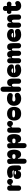

<svg xmlns="http://www.w3.org/2000/svg" viewBox="3072 -3884 1017 7202"><g transform="rotate(-90 3581.0 -282.5)"><path d="M126 0Q79 0 53 -27Q27 -54 27 -95V-423Q27 -466 53 -494.5Q79 -523 126 -523Q173 -523 198 -494.5Q223 -466 223 -425V-404H242Q246 -457 282 -491Q318 -525 367 -525Q416 -525 444.5 -495Q473 -465 473 -415Q473 -368 446 -337Q419 -306 377 -306Q342 -306 318.5 -322.5Q295 -339 284 -361Q252 -365 237.5 -354.5Q223 -344 223 -313V-95Q223 -54 198 -27Q173 0 126 0Z M627 0Q553 0 511.5 -40Q470 -80 470 -152Q470 -224 518 -256.5Q566 -289 641 -289Q685 -289 721 -283Q757 -277 786 -266H789V-281Q789 -304 772 -317.5Q755 -331 729 -330Q704 -330 686.5 -327Q669 -324 643 -317Q595 -305 560 -319Q525 -333 512 -374Q500 -417 517.5 -446Q535 -475 571 -491Q602 -506 640.5 -516Q679 -526 724 -526Q855 -526 916.5 -462.5Q978 -399 978 -250V-95Q978 -54 953 -27Q928 0 884 0Q836 0 812.5 -27Q789 -54 789 -93V-116H769Q769 -90 759.5 -63Q750 -36 720.5 -18Q691 0 627 0ZM637 -219Q637 -202 649.5 -195Q662 -188 704 -188Q742 -188 757 -195Q772 -202 772 -219Q772 -235 757 -241.5Q742 -248 704 -248Q662 -248 649.5 -241.5Q637 -235 637 -219Z M1384 0Q1329 0 1292.5 -34Q1256 -68 1246 -122H1228V108Q1228 149 1205 177.5Q1182 206 1135 206Q1090 206 1065.5 177.5Q1041 149 1041 106V-268Q1041 -318 1037.5 -352.5Q1034 -387 1031 -415Q1027 -457 1048 -486.5Q1069 -516 1116 -522Q1177 -530 1202.5 -500.5Q1228 -471 1228 -409V-361L1232 -360Q1237 -399 1255.5 -436.5Q1274 -474 1308 -498.5Q1342 -523 1394 -523Q1481 -523 1523.5 -453.5Q1566 -384 1566 -268Q1566 0 1384 0ZM1224 -270Q1224 -254 1228 -245Q1234 -226 1253.5 -217.5Q1273 -209 1312 -209Q1362 -209 1380.5 -224Q1399 -239 1399 -270Q1399 -302 1381 -316.5Q1363 -331 1313 -331Q1273 -331 1253.5 -322.5Q1234 -314 1228 -295Q1224 -286 1224 -270Z M1970 0Q1915 0 1878.5 -34Q1842 -68 1832 -122H1814V108Q1814 149 1791 177.5Q1768 206 1721 206Q1676 206 1651.5 177.5Q1627 149 1627 106V-268Q1627 -318 1623.5 -352.5Q1620 -387 1617 -415Q1613 -457 1634 -486.5Q1655 -516 1702 -522Q1763 -530 1788.5 -500.5Q1814 -471 1814 -409V-361L1818 -360Q1823 -399 1841.5 -436.5Q1860 -474 1894 -498.5Q1928 -523 1980 -523Q2067 -523 2109.5 -453.5Q2152 -384 2152 -268Q2152 0 1970 0ZM1810 -270Q1810 -254 1814 -245Q1820 -226 1839.5 -217.5Q1859 -209 1898 -209Q1948 -209 1966.5 -224Q1985 -239 1985 -270Q1985 -302 1967 -316.5Q1949 -331 1899 -331Q1859 -331 1839.5 -322.5Q1820 -314 1814 -295Q1810 -286 1810 -270Z M2301 0Q2254 0 2228 -27Q2202 -54 2202 -95V-423Q2202 -466 2228 -494.5Q2254 -523 2301 -523Q2348 -523 2373 -494.5Q2398 -466 2398 -425V-404H2417Q2421 -457 2457 -491Q2493 -525 2542 -525Q2591 -525 2619.5 -495Q2648 -465 2648 -415Q2648 -368 2621 -337Q2594 -306 2552 -306Q2517 -306 2493.5 -322.5Q2470 -339 2459 -361Q2427 -365 2412.5 -354.5Q2398 -344 2398 -313V-95Q2398 -54 2373 -27Q2348 0 2301 0Z M2916 2Q2799 2 2729.5 -67.5Q2660 -137 2660 -264Q2660 -342 2692 -401Q2724 -460 2781.5 -493.5Q2839 -527 2916 -527Q3002 -527 3059 -493.5Q3116 -460 3144.5 -401Q3173 -342 3173 -264Q3173 -137 3109.5 -67.5Q3046 2 2916 2ZM2779 -281Q2779 -250 2810 -237.5Q2841 -225 2916 -225Q2991 -225 3022 -237.5Q3053 -250 3053 -281Q3053 -311 3022 -323Q2991 -335 2916 -335Q2841 -335 2810 -323Q2779 -311 2779 -281Z M3479 3Q3401 3 3341 -29.5Q3281 -62 3247 -122Q3213 -182 3213 -263Q3213 -344 3247 -404Q3281 -464 3341.5 -497Q3402 -530 3481 -530Q3543 -530 3590.5 -517Q3638 -504 3665.5 -478Q3693 -452 3693 -413Q3693 -366 3669 -339.5Q3645 -313 3600 -313Q3570 -313 3540.5 -322Q3511 -331 3465 -331Q3427 -331 3401 -319Q3375 -307 3375 -275Q3375 -242 3401 -227.5Q3427 -213 3465 -213Q3496 -213 3517 -219Q3538 -225 3557 -231Q3576 -237 3600 -237Q3651 -237 3675.5 -207.5Q3700 -178 3700 -132Q3700 -93 3671 -62.5Q3642 -32 3592 -14.5Q3542 3 3479 3Z M3835 0Q3791 0 3765.5 -26.5Q3740 -53 3740 -92V-671Q3740 -713 3765.5 -742Q3791 -771 3838 -771Q3884 -771 3907.5 -742Q3931 -713 3931 -670V-371H3949Q3949 -428 3969.5 -461Q3990 -494 4022.5 -508.5Q4055 -523 4089 -523Q4149 -523 4180.5 -493.5Q4212 -464 4223.5 -415Q4235 -366 4235 -308V-92Q4235 -51 4208.5 -25.5Q4182 0 4138 0Q4093 0 4067 -25.5Q4041 -51 4041 -92V-269Q4041 -305 4027 -325Q4013 -345 3986 -345Q3959 -345 3945 -323Q3931 -301 3931 -267V-92Q3931 -53 3905.5 -26.5Q3880 0 3835 0Z M4283 -260Q4283 -339 4314.5 -399Q4346 -459 4404.5 -493Q4463 -527 4544 -527Q4607 -527 4657.5 -504Q4708 -481 4737 -442.5Q4766 -404 4766 -358Q4766 -310 4738 -290Q4710 -270 4655 -270H4445Q4445 -244 4465.5 -227Q4486 -210 4535 -210Q4560 -210 4581.5 -215Q4603 -220 4625.5 -224.5Q4648 -229 4676 -229Q4716 -229 4742 -200.5Q4768 -172 4768 -122Q4768 -63 4707.5 -30Q4647 3 4549 3Q4480 3 4419.5 -24Q4359 -51 4321 -109.5Q4283 -168 4283 -260ZM4607 -303Q4622 -303 4617 -317Q4613 -331 4593 -346Q4573 -361 4535 -361Q4491 -361 4469.5 -342Q4448 -323 4448 -303Z M4907 0Q4862 0 4835.5 -26.5Q4809 -53 4809 -92V-423Q4809 -465 4834.5 -494Q4860 -523 4907 -523Q4953 -523 4976 -494Q4999 -465 4999 -421V-371H5017Q5017 -456 5053 -489.5Q5089 -523 5142 -523Q5210 -523 5242 -481Q5274 -439 5274 -371H5292Q5292 -428 5311 -461Q5330 -494 5359.5 -508.5Q5389 -523 5421 -523Q5486 -523 5516.5 -492Q5547 -461 5556 -409Q5565 -357 5565 -292V-92Q5565 -53 5538.5 -26.5Q5512 0 5468 0Q5424 0 5397 -26.5Q5370 -53 5370 -92V-269Q5370 -305 5361 -325Q5352 -345 5325 -345Q5296 -345 5287.5 -323Q5279 -301 5279 -267V-92Q5279 -53 5254 -26.5Q5229 0 5185 0Q5140 0 5113.5 -26.5Q5087 -53 5087 -92V-269Q5087 -305 5078 -325Q5069 -345 5043 -345Q5014 -345 5006.5 -323Q4999 -301 4999 -267V-92Q4999 -53 4975 -26.5Q4951 0 4907 0Z M5613 -260Q5613 -339 5644.5 -399Q5676 -459 5734.5 -493Q5793 -527 5874 -527Q5937 -527 5987.5 -504Q6038 -481 6067 -442.5Q6096 -404 6096 -358Q6096 -310 6068 -290Q6040 -270 5985 -270H5775Q5775 -244 5795.5 -227Q5816 -210 5865 -210Q5890 -210 5911.5 -215Q5933 -220 5955.5 -224.5Q5978 -229 6006 -229Q6046 -229 6072 -200.5Q6098 -172 6098 -122Q6098 -63 6037.5 -30Q5977 3 5879 3Q5810 3 5749.5 -24Q5689 -51 5651 -109.5Q5613 -168 5613 -260ZM5937 -303Q5952 -303 5947 -317Q5943 -331 5923 -346Q5903 -361 5865 -361Q5821 -361 5799.5 -342Q5778 -323 5778 -303Z M6240 0Q6196 0 6169.5 -26.5Q6143 -53 6143 -92V-423Q6143 -465 6168 -494Q6193 -523 6240 -523Q6286 -523 6310 -494Q6334 -465 6334 -421V-371H6352Q6352 -428 6372.5 -461Q6393 -494 6425 -508.5Q6457 -523 6489 -523Q6566 -523 6602 -467.5Q6638 -412 6638 -310V-92Q6638 -53 6612 -26.5Q6586 0 6542 0Q6497 0 6470.5 -26.5Q6444 -53 6444 -92V-269Q6444 -305 6430.5 -325Q6417 -345 6391 -345Q6361 -345 6347.5 -323Q6334 -301 6334 -267V-92Q6334 -53 6309 -26.5Q6284 0 6240 0Z M6960 3Q6907 3 6864.5 -21Q6822 -45 6798 -89.5Q6774 -134 6774 -194V-370L6737 -365Q6707 -361 6684 -386Q6661 -411 6661 -449Q6661 -487 6684 -511.5Q6707 -536 6737 -532L6774 -527L6773 -595Q6772 -635 6796 -658.5Q6820 -682 6866 -682Q6912 -682 6937 -658.5Q6962 -635 6960 -595L6958 -527L7011 -534Q7065 -542 7093 -514.5Q7121 -487 7121 -449Q7121 -411 7093.5 -383.5Q7066 -356 7014 -363L6958 -370V-221Q6958 -208 6967 -197.5Q6976 -187 6989 -191Q7004 -195 7020.5 -208Q7037 -221 7063 -221Q7102 -221 7123 -193Q7144 -165 7144 -124Q7144 -92 7121.5 -62.5Q7099 -33 7058 -15Q7017 3 6960 3Z"/></g></svg>

Font: Bagel Fat One
Style: Regular
Weight: 400
Designer: Kyung-won Kim
Foundry: JAMO
Version: Version 1.000; ttfautohint (v1.8.4.7-5d5b);gftools[0.9.28]